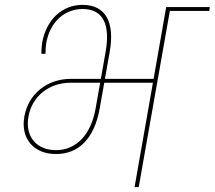

<svg xmlns="http://www.w3.org/2000/svg" viewBox="-20 -769 882 789"><path d="M210 -136C302 -136 368 -198 390 -325L431 -557C452 -677 415 -749 319 -749C237 -749 170 -690 153 -592C151 -578 150 -563 150 -548H167C167 -564 168 -578 170 -592C186 -681 247 -732 319 -732C407 -732 433 -664 414 -556L373 -324C354 -214 292 -152 210 -152C131 -152 82 -207 97 -290C112 -375 183 -429 270 -429H619L621 -445H272C174 -445 97 -384 80 -290C64 -199 119 -136 210 -136ZM550 0 678 -724H840L842 -740H663L533 0Z"/></svg>

Font: Poppins Devanagari Thin
Style: Italic
Weight: 100
Italic angle: -10°
Designer: Ninad Kale (Devanagari), Jonny Pinhorn (Latin)
Foundry: Indian Type Foundry
Version: 4.005